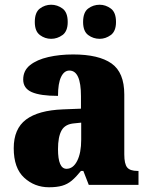

<svg xmlns="http://www.w3.org/2000/svg" viewBox="-20 -781 628 811"><path d="M187 10Q126 10 82 -30.5Q38 -71 38 -155Q38 -237 90 -276Q142 -315 246 -319L322 -322V-375Q322 -483 273 -483Q251 -483 238 -456Q225 -429 225 -376Q150 -376 114 -392Q78 -408 78 -445Q78 -483 107 -506Q136 -529 184 -540Q232 -551 289 -551Q397 -551 451 -513Q505 -475 505 -382V-129Q505 -89 517 -74Q529 -59 561 -59H565V0H355L332 -59H322Q301 -33 283 -18Q265 -3 242.5 3.5Q220 10 187 10ZM261 -68Q289 -68 306 -101.5Q323 -135 323 -191V-263L294 -260Q255 -257 240 -230Q225 -203 225 -151Q225 -68 261 -68ZM401 -617Q374 -617 352.5 -633Q331 -649 331 -688Q331 -729 352.5 -745Q374 -761 401 -761Q426 -761 448 -745Q470 -729 470 -688Q470 -649 448 -633Q426 -617 401 -617ZM196 -617Q170 -617 148.5 -633Q127 -649 127 -688Q127 -729 148.5 -745Q170 -761 196 -761Q222 -761 244 -745Q266 -729 266 -688Q266 -649 244 -633Q222 -617 196 -617Z"/></svg>

Font: Noto Serif Hebrew SemiCondensed Black
Style: Regular
Weight: 900
Width: 4
Designer: Monotype Design Team
Foundry: Monotype Imaging Inc.
Version: Version 2.004; ttfautohint (v1.8.4.7-5d5b)